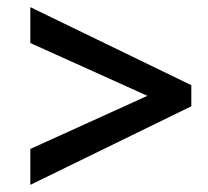

<svg xmlns="http://www.w3.org/2000/svg" viewBox="-20 -518 582 538"><path d="M64.9 0V-100.6L393.1 -249.5L64.9 -397.5V-498L516.1 -279.3V-220.2Z"/></svg>

Font: Kumbh Sans SemiBold
Style: Regular
Weight: 600
Version: Version 1.005